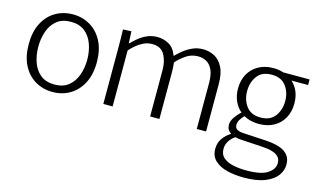

<svg xmlns="http://www.w3.org/2000/svg" viewBox="-90 -796 2139 1296"><g transform="rotate(15 979.5 -148.0)"><path d="M281 11Q213 11 159 -21Q105 -53 74 -113.5Q43 -174 43 -260Q43 -346 74 -406.5Q105 -467 159 -499Q213 -531 281 -531Q348 -531 402 -499Q456 -467 487.5 -406.5Q519 -346 519 -260Q519 -174 487.5 -113.5Q456 -53 402 -21Q348 11 281 11ZM281 -41Q341 -41 378.5 -71.5Q416 -102 434 -152Q452 -202 452 -260Q452 -318 434 -368Q416 -418 378.5 -448.5Q341 -479 281 -479Q220 -479 182.5 -448.5Q145 -418 127.5 -368Q110 -318 110 -260Q110 -202 127.5 -152Q145 -102 182.5 -71.5Q220 -41 281 -41Z M634 -392Q634 -427 633.5 -457Q633 -487 632 -520L690 -523L694 -440H697Q716 -460 741.5 -481Q767 -502 799.5 -516.5Q832 -531 871 -531Q914 -531 951.5 -510Q989 -489 1008 -437H1010Q1030 -458 1057 -479.5Q1084 -501 1117.5 -516Q1151 -531 1191 -531Q1232 -531 1268.5 -512.5Q1305 -494 1328.5 -450Q1352 -406 1352 -328V0H1287V-318Q1287 -379 1271 -413Q1255 -447 1228.5 -461.5Q1202 -476 1171 -476Q1122 -476 1084 -449Q1046 -422 1022 -394Q1024 -377 1025 -360.5Q1026 -344 1026 -325V0H961V-322Q961 -387 935.5 -431.5Q910 -476 850 -476Q817 -476 789 -462.5Q761 -449 738 -429.5Q715 -410 699 -391V0H634Z M1682 -141Q1622 -141 1576 -167Q1559 -150 1548.5 -132.5Q1538 -115 1538 -96Q1538 -75 1554.5 -65Q1571 -55 1604 -54L1745 -46Q1768 -45 1800 -41Q1832 -37 1862.5 -25.5Q1893 -14 1913.5 10.5Q1934 35 1934 76Q1934 117 1908 153Q1882 189 1825 212Q1768 235 1675 235Q1615 235 1561.5 222Q1508 209 1475 178.5Q1442 148 1442 97Q1442 56 1462.5 25.5Q1483 -5 1519 -28V-29Q1504 -39 1496.5 -52.5Q1489 -66 1489 -84Q1489 -110 1507 -136.5Q1525 -163 1550 -185Q1519 -211 1502 -250Q1485 -289 1485 -336Q1485 -393 1509 -437Q1533 -481 1577.5 -506Q1622 -531 1682 -531Q1720 -531 1752 -520H1936V-481H1820Q1879 -427 1879 -336Q1879 -279 1855 -235Q1831 -191 1786.5 -166Q1742 -141 1682 -141ZM1682 -186Q1749 -186 1782 -230Q1815 -274 1815 -336Q1815 -397 1782 -441Q1749 -485 1682 -485Q1614 -485 1581.5 -441Q1549 -397 1549 -336Q1549 -274 1582 -230Q1615 -186 1682 -186ZM1681 184Q1786 184 1830.5 153.5Q1875 123 1875 82Q1875 55 1861 39.5Q1847 24 1825.5 16Q1804 8 1780.5 5Q1757 2 1738 1L1603 -7Q1568 -9 1554 -14Q1528 2 1512 27.5Q1496 53 1496 82Q1496 123 1523 145Q1550 167 1592.5 175.5Q1635 184 1681 184Z"/></g></svg>

Font: Murecho Light
Style: Regular
Weight: 300
Designer: Neil Summerour
Foundry: Positype
Version: Version 1.010; ttfautohint (v1.8.3)